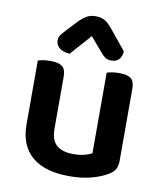

<svg xmlns="http://www.w3.org/2000/svg" viewBox="-82 -780 730 862"><g transform="rotate(10 283.0 -349.0)"><path d="M503 -93Q503 -70 495 -54.5Q487 -39 466 -27Q437 -9 392.5 3Q348 15 291 15Q239 15 197 3.5Q155 -8 125 -32Q95 -56 79 -93Q63 -130 63 -181V-472Q71 -475 86.5 -477.5Q102 -480 121 -480Q156 -480 173 -467.5Q190 -455 190 -421V-183Q190 -131 216.5 -108.5Q243 -86 292 -86Q323 -86 344.5 -92Q366 -98 377 -105V-472Q385 -475 400.5 -477.5Q416 -480 434 -480Q470 -480 486.5 -467.5Q503 -455 503 -421ZM283 -622Q258 -593 239 -572.5Q220 -552 199 -527Q170 -528 152.5 -541.5Q135 -555 135 -576Q135 -592 143.5 -603Q152 -614 168 -631L215 -681Q231 -696 247 -704.5Q263 -713 285 -713Q306 -713 322.5 -705.5Q339 -698 359 -674L436 -580Q436 -559 424 -544Q412 -529 387 -529Q370 -529 358.5 -537.5Q347 -546 336 -560Z"/></g></svg>

Font: Baloo Bhai 2 SemiBold
Style: Regular
Weight: 600
Designer: Supriya Tembe, Noopur Datye and Ek Type
Foundry: Ek Type
Version: Version 1.640;PS 1.000;hotconv 16.6.51;makeotf.lib2.5.65220;